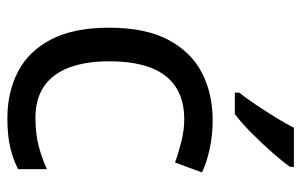

<svg xmlns="http://www.w3.org/2000/svg" viewBox="-168 -638 816 520"><g transform="rotate(90 240.0 -378.0)"><path d="M300 10Q229 10 173.5 -19Q118 -48 86.5 -109Q55 -170 55 -265Q55 -364 88 -426Q121 -488 177.5 -517Q234 -546 306 -546Q347 -546 385 -537.5Q423 -529 447 -517L420 -444Q396 -453 364 -461Q332 -469 304 -469Q146 -469 146 -266Q146 -169 184.5 -117.5Q223 -66 299 -66Q343 -66 376.5 -75Q410 -84 438 -97V-19Q411 -5 378.5 2.5Q346 10 300 10ZM432 -756Q420 -738 395 -709.5Q370 -681 341.5 -652.5Q313 -624 289 -606H231V-618Q246 -637 263.5 -663Q281 -689 298 -716.5Q315 -744 326 -766H432Z"/></g></svg>

Font: Noto Znamenny Musical Notation
Style: Regular
Weight: 400
Version: Version 1.003; ttfautohint (v1.8.4.7-5d5b)